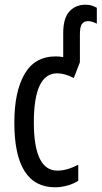

<svg xmlns="http://www.w3.org/2000/svg" viewBox="-20 -787 432 817"><path d="M215 10Q238 10 265 3Q292 -4 313 -18V-86Q265 -61 224 -61Q124 -61 124 -266Q124 -475 223 -475Q256 -475 294 -455L320 -522V-641Q320 -674 329 -685.5Q338 -697 355 -697Q366 -697 376.5 -693Q387 -689 392 -686V-754Q385 -758 372.5 -762.5Q360 -767 344 -767Q302 -767 275.5 -738.5Q249 -710 249 -646V-544Q234 -547 217 -547Q128 -547 84.5 -472Q41 -397 41 -265Q41 10 215 10Z"/></svg>

Font: Noto Sans Display Condensed
Style: Regular
Weight: 400
Width: 3
Designer: Monotype Design Team
Foundry: Monotype Imaging Inc.
Version: Version 1.900